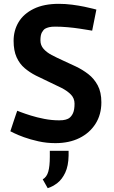

<svg xmlns="http://www.w3.org/2000/svg" viewBox="-20 -734 594 1002"><path d="M269 13Q223 13 180.5 3.5Q138 -6 105 -18Q72 -30 53 -39.5Q34 -49 34 -49Q34 -49 39.5 -65.5Q45 -82 52 -103.5Q59 -125 64.5 -140.5Q70 -156 70 -156Q70 -156 89.5 -148.5Q109 -141 141 -131Q173 -121 211.5 -113.5Q250 -106 289 -106Q310 -106 322 -109.5Q334 -113 340 -117Q353 -126 361 -143.5Q369 -161 369 -193Q369 -221 350 -240.5Q331 -260 300.5 -275.5Q270 -291 235 -307Q200 -323 167.5 -339.5Q135 -356 108.5 -378.5Q82 -401 66.5 -435.5Q51 -470 51 -521Q51 -575 77 -618.5Q103 -662 156 -688Q209 -714 287 -714Q322 -714 356.5 -709.5Q391 -705 420 -699Q449 -693 466 -688.5Q483 -684 483 -684L461 -574Q461 -574 443 -577Q425 -580 396 -584.5Q367 -589 333 -592Q299 -595 268 -595Q248 -595 236 -592Q224 -589 215 -584Q206 -578 198.5 -564.5Q191 -551 191 -523Q191 -498 207 -479.5Q223 -461 249.5 -447Q276 -433 307 -419Q340 -404 375 -387.5Q410 -371 440.5 -347.5Q471 -324 490 -288.5Q509 -253 509 -200Q509 -136 478.5 -88Q448 -40 394.5 -13.5Q341 13 269 13ZM229 248 203 202Q224 190 232 161.5Q240 133 240 85V53H338V78Q337 132 320.5 167Q304 202 279.5 221Q255 240 229 248Z"/></svg>

Font: Ruda ExtraBold
Style: Regular
Weight: 800
Designer: Mariela Monsalve and Angelina Sanchez
Foundry: Mariela Monsalve and Angelina Sanchez
Version: Version 2.000